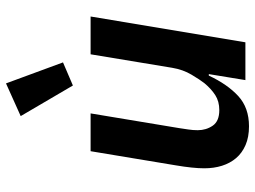

<svg xmlns="http://www.w3.org/2000/svg" viewBox="-125 -713 850 640"><g transform="rotate(-90 300.0 -393.0)"><path d="M373 -122H368Q339 -60 300 -24Q261 12 199 12Q163 12 136.5 0.5Q110 -11 93 -31Q76 -51 67.5 -78Q59 -105 59 -137Q59 -174 69 -233L116 -516H242L193 -221Q191 -207 188.5 -191Q186 -175 186 -159Q186 -131 201 -109Q216 -87 253 -87Q282 -87 303 -100.5Q324 -114 343 -137Q354 -151 371 -179.5Q388 -208 394 -244L439 -516H565L479 0H353ZM233 -749 342 -798 412 -608 335 -575Z"/></g></svg>

Font: IBM Plex Mono SemiBold
Style: Italic
Weight: 600
Italic angle: -9°
Monospace: yes
Designer: Mike Abbink, Paul van der Laan, Pieter van Rosmalen
Foundry: Bold Monday
Version: Version 2.3